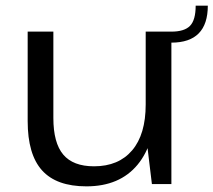

<svg xmlns="http://www.w3.org/2000/svg" viewBox="-20 -652 756 680"><path d="M169 -234Q169 -146 204 -104.5Q239 -63 313 -63Q400 -63 448 -119.5Q496 -176 496 -282L531 -345V-288Q531 -146 467.5 -69Q404 8 286 8Q180 8 129 -48.5Q78 -105 78 -223V-540H169ZM587 0H518L496 -182V-540H587ZM587 -540Q633 -540 653 -560.5Q673 -581 673 -632H716Q716 -501 587 -501Z"/></svg>

Font: Pathway Extreme 72pt Medium
Style: Regular
Weight: 500
Designer: Eduardo Rodriguez Tunni
Foundry: Eduardo Rodriguez Tunni
Version: Version 1.001;gftools[0.9.26]